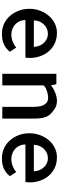

<svg xmlns="http://www.w3.org/2000/svg" viewBox="658 -1254 601 1956"><g transform="rotate(90 958.0 -276.5)"><path d="M314.5 -556.6Q380.9 -556.6 431.6 -529.8Q482.4 -502.9 515.1 -458.5Q547.9 -414.1 562 -356Q576.2 -297.9 567.4 -235.4H184.6Q184.6 -204.1 196.3 -177.7Q208 -151.4 228 -132.3Q248 -113.3 275.9 -102.5Q303.7 -91.8 335.9 -91.8Q346.7 -91.8 362.8 -94.2Q378.9 -96.7 397 -103Q415 -109.4 433.1 -119.1Q451.2 -128.9 464.8 -142.6L507.8 -77.1Q475.6 -37.1 432.6 -16.6Q389.6 3.9 323.2 3.9Q269.5 3.9 222.7 -18.1Q175.8 -40 142.6 -78.1Q109.4 -116.2 89.8 -167Q70.3 -217.8 70.3 -276.4Q70.3 -334 89.8 -385.3Q109.4 -436.5 142.1 -474.6Q174.8 -512.7 219.7 -534.7Q264.6 -556.6 314.5 -556.6ZM458 -321.3Q458 -347.7 448.2 -373Q438.5 -398.4 421.4 -418.9Q404.3 -439.5 379.9 -451.7Q355.5 -463.9 327.1 -464.8Q296.9 -464.8 271.5 -453.1Q246.1 -441.4 227.5 -421.9Q209 -402.3 198.7 -375.5Q188.5 -348.6 188.5 -321.3Z M1188.5 0H1069.3V-299.8Q1069.3 -333 1066.4 -363.3Q1063.5 -393.6 1052.7 -417Q1042 -440.4 1023.4 -453.6Q1004.9 -466.8 971.7 -466.8Q960.9 -466.8 943.8 -463.9Q926.8 -460.9 908.7 -455.1Q890.6 -449.2 874.5 -440.4Q858.4 -431.6 850.6 -419.9V-414.1V-412.1V-195.3V-193.4V0H732.4V-550.8H837.9L850.6 -495.1Q862.3 -505.9 880.4 -517.1Q898.4 -528.3 919.9 -537.1Q941.4 -545.9 963.9 -551.3Q986.3 -556.6 1007.8 -556.6Q1051.8 -556.6 1082 -538.1Q1112.3 -519.5 1142.6 -490.2Q1159.2 -473.6 1168.5 -451.7Q1177.7 -429.7 1182.1 -405.8Q1186.5 -381.8 1187.5 -357.4Q1188.5 -333 1188.5 -309.6V-19.5Z M1582 -556.6Q1648.4 -556.6 1699.2 -529.8Q1750 -502.9 1782.7 -458.5Q1815.4 -414.1 1829.6 -356Q1843.8 -297.9 1835 -235.4H1452.1Q1452.1 -204.1 1463.9 -177.7Q1475.6 -151.4 1495.6 -132.3Q1515.6 -113.3 1543.5 -102.5Q1571.3 -91.8 1603.5 -91.8Q1614.3 -91.8 1630.4 -94.2Q1646.5 -96.7 1664.6 -103Q1682.6 -109.4 1700.7 -119.1Q1718.8 -128.9 1732.4 -142.6L1775.4 -77.1Q1743.2 -37.1 1700.2 -16.6Q1657.2 3.9 1590.8 3.9Q1537.1 3.9 1490.2 -18.1Q1443.4 -40 1410.2 -78.1Q1377 -116.2 1357.4 -167Q1337.9 -217.8 1337.9 -276.4Q1337.9 -334 1357.4 -385.3Q1377 -436.5 1409.7 -474.6Q1442.4 -512.7 1487.3 -534.7Q1532.2 -556.6 1582 -556.6ZM1725.6 -321.3Q1725.6 -347.7 1715.8 -373Q1706.1 -398.4 1689 -418.9Q1671.9 -439.5 1647.5 -451.7Q1623 -463.9 1594.7 -464.8Q1564.5 -464.8 1539.1 -453.1Q1513.7 -441.4 1495.1 -421.9Q1476.6 -402.3 1466.3 -375.5Q1456.1 -348.6 1456.1 -321.3Z"/></g></svg>

Font: Allerta
Style: Regular
Weight: 400
Designer: Matt McInerney
Foundry: Matt McInerney
Version: Version 1.0